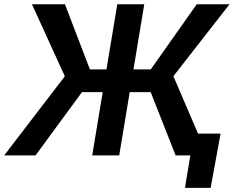

<svg xmlns="http://www.w3.org/2000/svg" viewBox="-41 -748 1124 924"><path d="M653.3 -727.5 532.7 0H402.8L523.4 -727.5ZM-21 0 271 -380.9 112.8 -727.5H271.5L391.6 -414.1H684.6L905.8 -727.5H1063.5L793.5 -381.3L957 0H804.2L684.1 -304.7H353.5L129.9 0ZM849.1 156.2 875 0H834.5L851.6 -105H1020.5L972.7 156.2Z"/></svg>

Font: Inter 16pt SemiBold
Style: Italic
Weight: 600
Italic angle: -9.3988°
Version: Version 4.001;git-66647c0bb